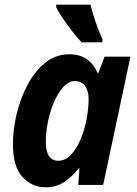

<svg xmlns="http://www.w3.org/2000/svg" viewBox="-20 -787 583 817"><path d="M173 10Q116 10 75.5 -34Q35 -78 35 -173Q35 -236 51 -302.5Q67 -369 97.5 -426.5Q128 -484 172.5 -520Q217 -556 275 -556Q320 -556 349.5 -535Q379 -514 395 -477H399L425 -546H535L419 0H313L318 -71H315Q287 -35 253 -12.5Q219 10 173 10ZM228 -103Q257 -103 280.5 -127Q304 -151 320.5 -189Q337 -227 346 -267Q352 -297 354.5 -320Q357 -343 357 -367Q357 -401 341.5 -421.5Q326 -442 299 -442Q272 -442 249.5 -417Q227 -392 210 -353Q193 -314 184 -269Q175 -224 175 -184Q175 -103 228 -103ZM327 -607Q309 -626 288 -653Q267 -680 248 -707.5Q229 -735 219 -757V-767H365Q373 -734 386 -696Q399 -658 416 -619V-607Z"/></svg>

Font: Noto Sans SemiCondensed
Style: Bold Italic
Weight: 700
Width: 4
Italic angle: -12°
Designer: Monotype Design Team
Foundry: Monotype Imaging Inc.
Version: Version 2.013; ttfautohint (v1.8.4.7-5d5b)